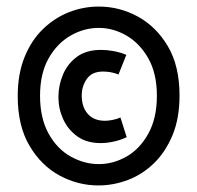

<svg xmlns="http://www.w3.org/2000/svg" viewBox="-20 -552 600 585"><path d="M280 13Q217 13 161 -17.5Q105 -48 69.5 -108.5Q34 -169 34 -259Q34 -327 55 -378.5Q76 -430 111.5 -464Q147 -498 190.5 -515Q234 -532 281 -532Q344 -532 400 -501.5Q456 -471 491.5 -411Q527 -351 527 -261Q527 -192 506 -141Q485 -90 450 -55.5Q415 -21 370.5 -4Q326 13 280 13ZM287 -116Q244 -116 215.5 -136.5Q187 -157 172.5 -189Q158 -221 158 -256Q158 -292 172 -325Q186 -358 214.5 -379Q243 -400 288 -400Q305 -400 325 -396.5Q345 -393 365 -385L341 -325Q329 -330 317 -332Q305 -334 294 -334Q260 -334 244.5 -311.5Q229 -289 229 -261Q229 -226 247.5 -205Q266 -184 300 -184Q309 -184 322.5 -186.5Q336 -189 347 -194L366 -134Q347 -125 326 -120.5Q305 -116 287 -116ZM281 -52Q325 -52 365.5 -75Q406 -98 432 -145Q458 -192 458 -260Q458 -328 432 -374Q406 -420 365.5 -443.5Q325 -467 281 -467Q236 -467 195 -443.5Q154 -420 128 -374Q102 -328 102 -260Q102 -192 128 -145Q154 -98 195.5 -75Q237 -52 281 -52Z"/></svg>

Font: Ubuntu Sans Mono Medium
Style: Italic
Weight: 500
Italic angle: -13.5°
Monospace: yes
Designer: Dalton Maag Ltd
Foundry: Dalton Maag Ltd
Version: Version 1.006